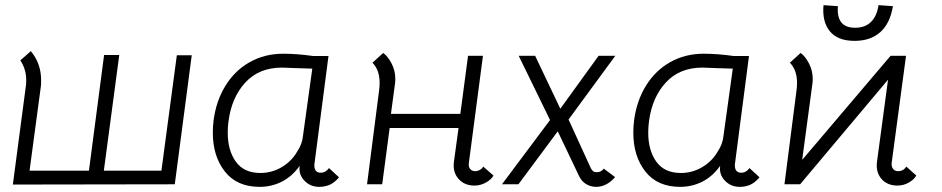

<svg xmlns="http://www.w3.org/2000/svg" viewBox="-20 -717 3664 747"><path d="M81 -385Q82 -392 82 -405Q82 -448 59 -482L100 -518Q140 -470 140 -405Q140 -389 139 -381L95 -53H326L385 -503H444L384 -53H608L668 -502H726L660 0L30 1Z M808 -201Q808 -225 811 -249Q821 -325 857.5 -384Q894 -443 952 -475.5Q1010 -508 1082 -508Q1136 -508 1199 -499H1258L1204 -84Q1203 -80 1203 -74Q1203 -45 1228 -45Q1247 -45 1260 -63L1299 -27Q1281 -6 1262.5 2Q1244 10 1222 10Q1187 10 1164 -14.5Q1141 -39 1146 -72Q1117 -31 1077 -10.5Q1037 10 990 10Q902 10 855 -49.5Q808 -109 808 -201ZM1136 -127Q1156 -156 1159 -190L1195 -450L1131 -452L1077 -454Q988 -454 934.5 -396Q881 -338 869 -245Q866 -223 866 -201Q866 -132 897.5 -88Q929 -44 993 -44Q1038 -44 1076.5 -67Q1115 -90 1136 -127Z M1828 -51Q1838 -51 1847 -56Q1856 -61 1860 -69L1900 -34Q1891 -18 1870 -6.5Q1849 5 1826 5Q1787 5 1764 -21Q1741 -47 1746 -87L1764 -219H1496L1467 0H1408L1454 -358Q1457 -378 1457 -394Q1457 -445 1429 -473L1471 -511Q1489 -498 1503.5 -470Q1518 -442 1518 -410Q1518 -399 1517 -393L1501 -274H1771L1801 -500H1859L1804 -82Q1802 -68 1809.5 -59.5Q1817 -51 1828 -51Z M2160 -294 2309 -500H2374L2192 -252L2279 -62Q2283 -55 2287.5 -51Q2292 -47 2302 -47Q2319 -47 2329 -61L2373 -28Q2358 -10 2339 0Q2320 10 2300 10Q2278 10 2260 -1Q2242 -12 2232 -34L2150 -206L1997 0H1933L2120 -250L1998 -500H2062Z M2444 -201Q2444 -225 2447 -249Q2457 -325 2493.5 -384Q2530 -443 2588 -475.5Q2646 -508 2718 -508Q2772 -508 2835 -499H2894L2840 -84Q2839 -80 2839 -74Q2839 -45 2864 -45Q2883 -45 2896 -63L2935 -27Q2917 -6 2898.5 2Q2880 10 2858 10Q2823 10 2800 -14.5Q2777 -39 2782 -72Q2753 -31 2713 -10.5Q2673 10 2626 10Q2538 10 2491 -49.5Q2444 -109 2444 -201ZM2772 -127Q2792 -156 2795 -190L2831 -450L2767 -452L2713 -454Q2624 -454 2570.5 -396Q2517 -338 2505 -245Q2502 -223 2502 -201Q2502 -132 2533.5 -88Q2565 -44 2629 -44Q2674 -44 2712.5 -67Q2751 -90 2772 -127Z M3445 -500H3505L3449 -82Q3448 -68 3455 -59.5Q3462 -51 3474 -51Q3495 -51 3506 -69L3545 -34Q3536 -18 3515.5 -6.5Q3495 5 3472 5Q3432 5 3409.5 -21Q3387 -47 3392 -87L3435 -407L3093 0H3032L3078 -358Q3081 -378 3081 -394Q3081 -445 3053 -473L3095 -511Q3113 -498 3127.5 -470Q3142 -442 3142 -410Q3142 -399 3141 -393L3101 -95ZM3184 -697 3240 -693Q3233 -609 3307 -609Q3346 -609 3369 -632Q3392 -655 3398 -697L3454 -693Q3443 -626 3405 -592Q3367 -558 3305 -558Q3239 -558 3208.5 -595.5Q3178 -633 3184 -697Z"/></svg>

Font: Bellota
Style: Italic
Weight: 400
Italic angle: -7.5°
Designer: Kemie Guaida
Foundry: Kemie Guaida
Version: Version 4.001